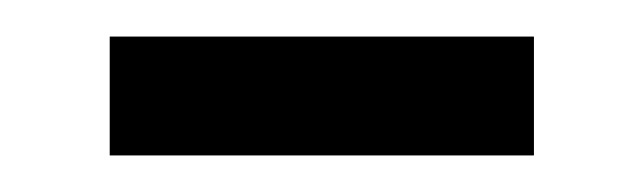

<svg xmlns="http://www.w3.org/2000/svg" viewBox="-20 -300 352 105"><path d="M40 -215V-280H272V-215Z"/></svg>

Font: Source Serif 4
Style: Regular
Weight: 400
Designer: Frank Grießhammer
Foundry: Adobe
Version: Version 4.005;hotconv 1.1.0;makeotfexe 2.6.0